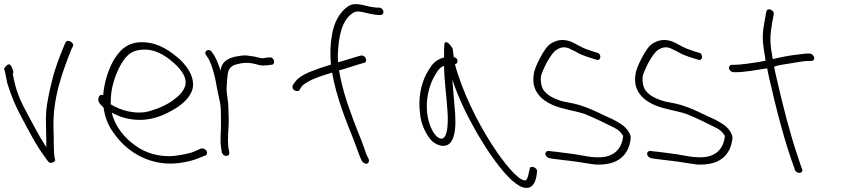

<svg xmlns="http://www.w3.org/2000/svg" viewBox="-88 -766 4131 936"><path d="M-52 -359C-34 -300 -13 -250 14 -200C51 -131 89 -55 133 2C144 16 149 34 169 26C179 22 183 17 180 10C178 5 177 -3 176 -16C173 -56 175 -85 173 -130C167 -287 215 -410 260 -526L267 -539C277 -557 242 -578 232 -560L226 -547C205 -497 180 -433 166 -374C154 -326 141 -270 137 -218C134 -174 138 -114 138 -70C138 -63 137 -55 138 -48L110 -93C100 -110 90 -129 79 -149C45 -214 2 -281 -16 -360C-19 -373 -22 -386 -24 -398L-26 -405C-19 -414 -27 -430 -33 -443C-45 -467 -63 -438 -68 -432C-61 -410 -58 -383 -52 -359Z M392 -287C387 -270 404 -253 416 -243L417 -240C426 -183 442 -149 474 -107C539 -19 650 45 783 29C823 24 853 16 878 6L913 -8C918 -10 920 -14 921 -18C925 -34 904 -45 892 -42L858 -27C836 -18 806 -12 769 -7C694 3 621 -20 572 -56C521 -93 474 -145 457 -217C491 -198 529 -185 577 -182C641 -178 694 -198 733 -218C786 -245 839 -282 852 -338C861 -397 818 -452 778 -486C742 -516 700 -544 651 -555C552 -576 503 -532 470 -479C442 -434 420 -366 415 -302C399 -308 394 -296 392 -287ZM451 -258 452 -266C450 -336 476 -409 504 -456C526 -492 549 -518 597 -523C664 -531 716 -497 756 -462C785 -437 824 -396 816 -352C809 -324 787 -300 763 -283C732 -258 691 -239 644 -225C578 -205 499 -227 451 -258Z M993 -25C995 -15 1004 -6 1014 -6C1026 -6 1031 -12 1030 -23L1026 -42C1019 -91 1028 -138 1027 -187C1025 -219 1027 -251 1022 -281C1019 -303 1015 -327 1017 -345L1019 -373L1022 -403C1025 -433 1041 -448 1072 -454L1086 -457C1103 -461 1124 -460 1143 -457C1162 -454 1182 -444 1201 -447C1210 -447 1223 -448 1230 -450H1237C1258 -454 1247 -491 1225 -486H1219C1209 -484 1202 -484 1192 -482C1188 -482 1183 -483 1179 -484L1162 -488C1155 -490 1147 -491 1140 -492L1119 -495C1095 -498 1073 -492 1055 -489L1036 -483C1030 -480 1023 -477 1017 -473C999 -461 991 -446 987 -422C976 -457 964 -487 946 -511C932 -534 902 -517 917 -497C922 -488 926 -485 932 -473C945 -446 954 -413 962 -379C965 -365 967 -352 969 -341C973 -322 975 -308 979 -292L983 -274C985 -266 986 -257 987 -249C986 -247 987 -245 988 -243C989 -209 990 -174 989 -141C988 -109 985 -76 990 -45Z M1338 -338C1340 -329 1350 -322 1360 -322C1365 -322 1370 -324 1372 -327L1381 -342C1386 -350 1397 -358 1413 -367C1442 -385 1489 -399 1531 -412C1552 -292 1598 -179 1637 -82C1648 -55 1660 -17 1670 6L1676 18C1678 23 1682 26 1687 29C1704 40 1715 23 1709 9L1703 -3C1699 -10 1694 -22 1690 -37C1668 -101 1643 -153 1620 -222C1599 -277 1578 -348 1567 -412C1566 -415 1565 -419 1565 -423C1600 -432 1642 -447 1660 -452L1688 -460C1693 -461 1695 -464 1696 -468C1700 -484 1686 -498 1670 -495L1643 -487C1625 -482 1596 -473 1560 -462C1559 -475 1559 -489 1559 -502C1563 -586 1576 -667 1634 -704C1641 -708 1648 -710 1654 -710C1662 -710 1671 -709 1680 -707C1700 -702 1731 -695 1753 -693H1767C1777 -693 1783 -701 1781 -711C1779 -721 1770 -729 1759 -729H1746C1738 -730 1728 -731 1717 -733C1695 -738 1669 -746 1646 -746C1634 -746 1621 -743 1610 -736C1566 -706 1539 -654 1530 -593C1522 -552 1521 -504 1525 -451C1502 -444 1480 -437 1461 -430C1416 -414 1370 -395 1350 -366L1340 -352C1338 -348 1337 -343 1338 -338Z M1966 -175C1977 -136 1998 -96 2022 -75C2052 -51 2089 -46 2110 -73C2132 -102 2134 -156 2131 -210C2127 -265 2121 -323 2117 -378C2145 -296 2180 -219 2223 -143C2269 -60 2333 38 2390 96C2417 124 2441 141 2460 147C2507 161 2521 124 2527 94L2530 72C2534 49 2493 37 2494 59L2489 80C2487 93 2483 103 2478 110C2476 114 2471 115 2463 112C2451 109 2435 96 2414 75C2391 51 2365 19 2337 -21C2264 -127 2190 -265 2145 -402C2139 -421 2133 -438 2130 -453C2139 -455 2144 -461 2142 -471C2141 -480 2135 -485 2124 -488C2121 -505 2121 -518 2119 -529C2100 -559 2082 -572 2078 -549C2077 -538 2076 -504 2077 -486C2076 -485 2074 -485 2073 -485C2035 -473 2019 -454 2000 -422C1972 -378 1953 -311 1957 -240C1959 -216 1961 -194 1966 -175ZM1993 -234C1990 -298 2008 -359 2033 -400C2045 -420 2054 -437 2077 -445C2077 -375 2090 -291 2094 -216C2097 -173 2097 -55 2042 -100C2012 -128 1995 -185 1993 -234Z M2575 -26C2564 -17 2575 2 2590 5L2607 8C2636 11 2666 16 2698 19C2735 23 2777 32 2814 36C2903 40 2949 10 2973 -39C2980 -55 2989 -83 2986 -104C2974 -138 2948 -158 2920 -173C2908 -180 2895 -187 2878 -194C2861 -201 2844 -210 2825 -219C2788 -236 2750 -252 2710 -261L2659 -271C2634 -277 2600 -291 2583 -305C2567 -318 2557 -329 2551 -353C2549 -364 2547 -377 2549 -392C2551 -406 2561 -429 2578 -462C2596 -494 2611 -514 2623 -522C2641 -534 2660 -540 2684 -531L2715 -516C2739 -501 2767 -491 2797 -482L2819 -475C2843 -466 2846 -505 2823 -509L2800 -516C2786 -521 2773 -525 2761 -530C2737 -540 2717 -554 2693 -564C2655 -577 2626 -571 2598 -554C2581 -544 2564 -520 2545 -484C2526 -448 2516 -421 2514 -404C2511 -386 2512 -369 2514 -354C2526 -300 2566 -272 2609 -253C2657 -233 2711 -227 2761 -211C2809 -192 2863 -165 2907 -143C2927 -133 2938 -123 2950 -103C2945 -51 2916 -10 2857 -1C2802 7 2745 -11 2694 -17C2663 -20 2631 -26 2604 -28L2588 -30C2583 -31 2578 -29 2575 -26Z M3071 -26C3060 -17 3071 2 3086 5L3103 8C3132 11 3162 16 3194 19C3231 23 3273 32 3310 36C3399 40 3445 10 3469 -39C3476 -55 3485 -83 3482 -104C3470 -138 3444 -158 3416 -173C3404 -180 3391 -187 3374 -194C3357 -201 3340 -210 3321 -219C3284 -236 3246 -252 3206 -261L3155 -271C3130 -277 3096 -291 3079 -305C3063 -318 3053 -329 3047 -353C3045 -364 3043 -377 3045 -392C3047 -406 3057 -429 3074 -462C3092 -494 3107 -514 3119 -522C3137 -534 3156 -540 3180 -531L3211 -516C3235 -501 3263 -491 3293 -482L3315 -475C3339 -466 3342 -505 3319 -509L3296 -516C3282 -521 3269 -525 3257 -530C3233 -540 3213 -554 3189 -564C3151 -577 3122 -571 3094 -554C3077 -544 3060 -520 3041 -484C3022 -448 3012 -421 3010 -404C3007 -386 3008 -369 3010 -354C3022 -300 3062 -272 3105 -253C3153 -233 3207 -227 3257 -211C3305 -192 3359 -165 3403 -143C3423 -133 3434 -123 3446 -103C3441 -51 3412 -10 3353 -1C3298 7 3241 -11 3190 -17C3159 -20 3127 -26 3100 -28L3084 -30C3079 -31 3074 -29 3071 -26Z M3466 -432C3468 -422 3479 -414 3488 -414H3496C3550 -414 3602 -426 3652 -433C3655 -416 3659 -399 3663 -380C3696 -235 3738 -71 3784 52L3787 62C3798 86 3831 79 3822 57L3818 47C3815 40 3810 23 3801 -4C3764 -111 3727 -257 3699 -380C3694 -401 3689 -422 3686 -441C3707 -449 3734 -452 3759 -456C3788 -461 3830 -469 3858 -469H3867C3877 -469 3883 -476 3881 -486C3878 -497 3869 -505 3858 -505H3849C3843 -505 3829 -504 3809 -501C3766 -497 3717 -487 3680 -478C3678 -485 3676 -491 3676 -497C3663 -569 3667 -597 3676 -654L3684 -696C3688 -719 3651 -730 3648 -710L3640 -667C3629 -609 3626 -576 3640 -499C3641 -490 3643 -480 3644 -470C3635 -469 3628 -467 3619 -465C3578 -459 3529 -450 3487 -450H3480C3470 -450 3464 -441 3466 -432Z"/></svg>

Font: Stray Cat
Style: OpObl
Weight: 400
Version: Version 1.0